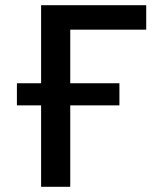

<svg xmlns="http://www.w3.org/2000/svg" viewBox="-20 -718 640 738"><path d="M138 -398V-698H542V-604H250V-398H439V-313H250V0H138V-313H45V-398Z"/></svg>

Font: IBM Plex Mono Medium
Style: Regular
Weight: 500
Monospace: yes
Designer: Mike Abbink, Paul van der Laan, Pieter van Rosmalen
Foundry: Bold Monday
Version: Version 2.3